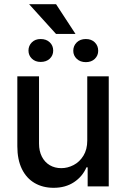

<svg xmlns="http://www.w3.org/2000/svg" viewBox="-20 -898 607 925"><path d="M400.4 -530.3H503.9V0H402.3V-91.8H396.5Q377.4 -47.4 336.4 -20.3Q295.4 6.8 238.3 6.8Q186.5 6.8 147 -16.1Q107.4 -39.1 85.4 -84Q63.5 -128.9 63.5 -193.4V-530.3H168V-206.1Q168 -170.4 181.6 -143.6Q195.3 -116.7 219.5 -102.3Q243.7 -87.9 275.4 -87.9Q305.7 -87.9 334.5 -102.8Q363.3 -117.7 381.8 -147.7Q400.4 -177.7 400.4 -220.7ZM175.8 -710Q203.1 -710 219.7 -694.1Q236.3 -678.2 236.3 -654.3Q236.3 -630.9 219.7 -615.2Q203.1 -599.6 175.8 -599.6Q149.9 -599.6 133.5 -615.5Q117.2 -631.3 117.2 -654.3Q117.2 -677.7 133.3 -693.8Q149.4 -710 175.8 -710ZM393.6 -710Q420.4 -710 436.8 -693.8Q453.1 -677.7 453.1 -653.3Q453.1 -630.4 436.8 -614.5Q420.4 -598.6 393.6 -598.6Q366.7 -598.6 349.9 -614.5Q333 -630.4 333 -653.3Q333 -677.2 349.6 -693.6Q366.2 -710 393.6 -710ZM343.8 -734.4H250L120.1 -877.9H250Z"/></svg>

Font: Pretendard JP Medium
Style: Regular
Weight: 500
Designer: Base glyphs from Inter by Rasmus Andersson; Hangeul glyphs from Noto Sans CJK(Source Han Sans) by Jang Soo-young and Kan
Foundry: Kil Hyung-jin
Version: Version 1.309